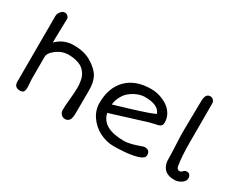

<svg xmlns="http://www.w3.org/2000/svg" viewBox="-100 -1121 1883 1537"><g transform="rotate(30 842.0 -352.0)"><path d="M88.9 -50.3 89.8 -659.7Q89.8 -678.2 105.7 -699Q121.6 -719.7 143.1 -719.7Q159.2 -719.7 170.9 -708.5Q182.6 -697.3 182.6 -682.6Q182.6 -659.2 180.4 -595.9Q178.2 -532.7 178.2 -500V-463.4Q241.7 -529.3 338.4 -529.3Q427.7 -529.3 491.7 -493.7Q526.9 -473.6 550.8 -452.1Q574.7 -430.7 588.6 -410.2Q602.5 -389.6 609.9 -362.8Q617.2 -335.9 619.1 -311.5Q621.1 -287.1 620.6 -251.5L619.6 -69.8Q619.6 -57.6 619.4 -49.8Q619.1 -42 616.5 -27.6Q613.8 -13.2 608.9 -4.4Q604 4.4 593.8 11.5Q583.5 18.6 568.8 18.6Q545.4 18.6 530.8 2.4Q516.1 -13.7 516.1 -37.1Q516.1 -72.3 522.9 -140.1Q529.8 -208 529.8 -242.7Q529.8 -262.2 528.8 -277.3Q527.8 -292.5 523.7 -314.5Q519.5 -336.4 512 -352.8Q504.4 -369.1 490 -387Q475.6 -404.8 456.1 -416Q436.5 -427.2 406.2 -434.8Q376 -442.4 338.4 -442.4Q278.3 -442.4 228.3 -404.8Q178.2 -367.2 178.2 -330.6V-125Q178.2 -115.2 180.4 -90.6Q182.6 -65.9 182.6 -54.7Q182.6 -44.4 182.4 -38.6Q182.1 -32.7 179.9 -23.9Q177.7 -15.1 173.8 -10.3Q169.9 -5.4 162.1 -1.7Q154.3 2 143.1 2Q88.9 2 88.9 -50.3Z M743.2 -231.9Q743.2 -372.6 823.2 -454.1Q903.3 -535.6 1049.3 -535.6Q1088.4 -535.6 1127.7 -523.4Q1167 -511.2 1200 -489.5Q1232.9 -467.8 1253.7 -433.1Q1274.4 -398.4 1274.4 -357.9Q1274.4 -337.4 1265.4 -327.1Q1256.3 -316.9 1238.8 -312.5Q1232.4 -310.5 1206.8 -305.4Q1181.2 -300.3 1163.6 -294.9L836.9 -193.4Q864.3 -65.9 1063 -65.9Q1095.7 -65.9 1133.5 -76.2Q1171.4 -86.4 1199 -96.7Q1226.6 -106.9 1233.9 -106.9Q1259.8 -106.9 1271.7 -95.2Q1283.7 -83.5 1283.7 -58.6Q1283.7 -43 1267.6 -30.8Q1251.5 -18.6 1224.4 -11.2Q1197.3 -3.9 1168.2 1Q1139.2 5.9 1105.7 8.1Q1072.3 10.3 1051.8 11Q1031.2 11.7 1013.7 11.7Q945.8 11.7 883.5 -20.3Q821.3 -52.2 782.2 -108.9Q743.2 -165.5 743.2 -231.9ZM834.5 -270Q836.9 -271 895.8 -288.3Q954.6 -305.7 980 -313.5Q1005.4 -321.3 1053.5 -336.4Q1101.6 -351.6 1133.1 -363.3Q1164.6 -375 1185.1 -384.3Q1164.6 -455.1 1034.7 -455.1Q1016.6 -455.1 994.4 -449.7Q972.2 -444.3 945.6 -430.7Q918.9 -417 896.7 -397Q874.5 -377 856.9 -343.8Q839.4 -310.5 834.5 -270Z M1447.8 -86.4Q1445.3 -97.2 1445.3 -136.7Q1445.3 -174.3 1440.7 -260.3Q1436 -346.2 1437.5 -394.5L1441.4 -649.4Q1441.4 -721.7 1486.3 -721.7Q1503.9 -721.7 1515.6 -708.3Q1527.3 -694.8 1527.3 -680.2V-321.8Q1527.3 -185.1 1541.5 -106.9Q1545.9 -78.6 1571.8 -78.6Q1583 -78.6 1591.3 -87.9Q1596.7 -94.2 1599.9 -97.2Q1603 -100.1 1610.4 -103Q1617.7 -106 1627.4 -106Q1643.6 -106 1652.8 -93.5Q1662.1 -81.1 1662.1 -64.9Q1662.1 -36.6 1631.8 -17.1Q1601.6 2.4 1570.3 2.4Q1468.3 4.9 1447.8 -86.4Z"/></g></svg>

Font: Short Stack
Style: Regular
Weight: 400
Designer: James Grieshaber
Foundry: James Grieshaber
Version: Version 1.002